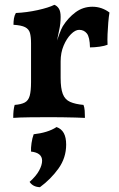

<svg xmlns="http://www.w3.org/2000/svg" viewBox="-20 -487 493 798"><path d="M232 -163Q232 -120 241 -96.5Q250 -73 271.5 -63.5Q293 -54 327 -51Q331 -41 332 -27Q333 -13 333 3Q317 2 293.5 1.5Q270 1 243.5 0.5Q217 0 190 0Q149 0 104.5 0.5Q60 1 35 3Q35 -15 36.5 -28Q38 -41 41 -51Q68 -53 83 -61Q98 -69 103.5 -89Q109 -109 109 -146V-227H232ZM232 -294V-211H109V-321L232 -417Q232 -388 226 -362Q220 -336 214 -304ZM210 -299Q219 -324 226.5 -345Q234 -366 241 -378Q263 -413 294 -436Q325 -459 364 -459Q403 -459 435 -435Q432 -417 430 -393Q428 -369 427 -345Q426 -321 427 -301Q415 -296 394 -293Q373 -290 354 -290Q353 -333 341 -348Q329 -363 309 -363Q293 -363 275 -345Q257 -327 244.5 -297.5Q232 -268 232 -232ZM109 -211V-307Q109 -334 104.5 -350Q100 -366 84.5 -374Q69 -382 36 -384Q36 -398 38 -410.5Q40 -423 46 -433Q91 -435 136.5 -445Q182 -455 206 -467Q217 -463 224.5 -451.5Q232 -440 232 -417ZM215 41Q235 48 245 66Q255 84 255 114Q255 169 223 213.5Q191 258 146 291Q117 290 103 269Q130 245 142.5 222Q155 199 155 181Q155 148 109 143Q108 129 111 108Q114 87 120 71Q148 68 172.5 60.5Q197 53 215 41Z"/></svg>

Font: Vollkorn SemiBold
Style: Regular
Weight: 600
Designer: Friedrich Althausen
Foundry: Friedrich Althausen
Version: Version 5.000